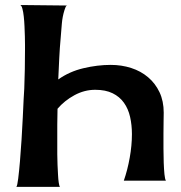

<svg xmlns="http://www.w3.org/2000/svg" viewBox="-20 -726 718 761"><path d="M418.9 -468.8Q461.9 -468.8 500 -456.5Q538.1 -444.3 566.9 -419.9Q595.7 -395.5 612.3 -360.4Q628.9 -325.2 628.9 -279.3Q628.9 -268.6 628.4 -246.1Q627.9 -223.6 627.9 -195.8Q627.9 -168 627.9 -137.7Q627.9 -107.4 628.9 -81.1Q629.9 -54.7 631.8 -35.2Q633.8 -15.6 637.7 -9.8H470.7Q485.4 -51.8 494.1 -100.6Q502.9 -149.4 502.9 -194.3Q502.9 -230.5 495.6 -262.7Q488.3 -294.9 471.2 -318.8Q454.1 -342.8 426.3 -356.4Q398.4 -370.1 357.4 -370.1Q314.5 -370.1 274.9 -348.6Q235.4 -327.1 208 -294.9Q207 -263.7 207 -231.9Q207 -200.2 207 -168Q207 -163.1 207 -148.4Q207 -133.8 207 -114.3Q207 -94.7 208 -73.2Q209 -51.8 210 -33.2Q210.9 -14.6 212.9 -1.5Q214.8 11.7 217.8 14.6H44.9Q48.8 9.8 52.2 -18.6Q55.7 -46.9 59.1 -86.4Q62.5 -126 65.4 -172.4Q68.4 -218.8 70.3 -260.3Q72.3 -301.8 73.7 -333Q75.2 -364.3 76.2 -375Q79.1 -451.2 79.1 -529.3Q79.1 -534.2 79.1 -548.3Q79.1 -562.5 78.6 -581.5Q78.1 -600.6 77.1 -621.6Q76.2 -642.6 74.2 -660.6Q72.3 -678.7 68.8 -691.4Q65.4 -704.1 60.5 -706.1L247.1 -704.1Q242.2 -704.1 239.3 -696.3Q236.3 -688.5 235.4 -685.5Q227.5 -660.2 225.1 -632.3Q222.7 -604.5 220.7 -578.1Q216.8 -536.1 214.8 -494.6Q212.9 -453.1 210.9 -411.1Q254.9 -442.4 310.5 -455.6Q366.2 -468.8 418.9 -468.8Z"/></svg>

Font: Cherry Cream Soda
Style: Regular
Weight: 400
Designer: Font Diner, Inc
Foundry: Font Diner, Inc
Version: Version 1.001